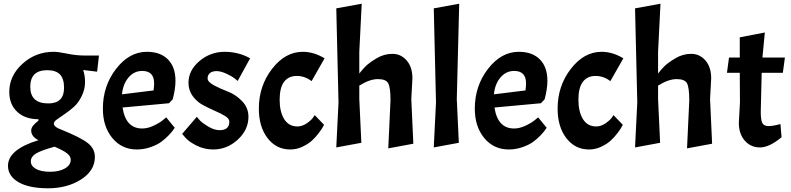

<svg xmlns="http://www.w3.org/2000/svg" viewBox="-20 -794 4262 1034"><path d="M23 99Q23 11 187 -39Q148 -59 148 -91Q148 -104 158 -117Q168 -130 187 -144V-152Q115 -152 72.5 -192Q30 -232 30 -299Q30 -386 101 -450.5Q172 -515 269 -515Q294 -515 342 -505Q390 -495 436 -495H513L503 -408L428 -417Q438 -388 438 -351Q438 -314 420.5 -277.5Q403 -241 378.5 -219Q354 -197 329.5 -180.5Q305 -164 287.5 -151.5Q270 -139 270 -129Q270 -110 310 -96Q416 -53 453.5 -23Q491 7 491 51Q491 125 416.5 172.5Q342 220 239 220Q136 220 79.5 187Q23 154 23 99ZM325 -321Q325 -370 303 -393Q281 -416 234 -416Q143 -416 143 -326.5Q143 -237 240 -237Q325 -237 325 -321ZM361 66Q361 48 342 32.5Q323 17 274 -4Q201 16 173.5 33Q146 50 146 75Q146 100 173.5 115.5Q201 131 250 131Q299 131 330 113Q361 95 361 66Z M746 -102Q775 -102 807 -117Q839 -132 857 -147L875 -162L921 -106Q911 -89 890 -67Q869 -45 847.5 -29.5Q826 -14 790.5 -1.5Q755 11 717 11Q636 11 585 -50.5Q534 -112 534 -209Q534 -331 605 -423Q676 -515 771 -515Q844 -515 884.5 -474Q925 -433 925 -359Q925 -315 910 -259L890 -238L640 -215Q657 -102 746 -102ZM746 -412Q702 -412 672 -376.5Q642 -341 637 -286L807 -307Q810 -330 810 -345Q810 -412 746 -412Z M1163 -93Q1215 -93 1215 -139Q1215 -155 1192.5 -169Q1170 -183 1137.5 -197Q1105 -211 1072.5 -228.5Q1040 -246 1017.5 -277Q995 -308 995 -348Q995 -415 1054 -465Q1113 -515 1190 -515Q1226 -515 1260.5 -506.5Q1295 -498 1327 -480L1260 -358Q1253 -364 1242 -373Q1231 -382 1200.5 -396.5Q1170 -411 1146.5 -411Q1123 -411 1110.5 -400.5Q1098 -390 1098 -371.5Q1098 -353 1132.5 -334.5Q1167 -316 1208 -300.5Q1249 -285 1283.5 -249.5Q1318 -214 1318 -165Q1318 -95 1260.5 -42Q1203 11 1128 11Q1080 11 1038.5 -10Q997 -31 979 -52L961 -73L1040 -165Q1046 -157 1057 -145Q1068 -133 1100.5 -113Q1133 -93 1163 -93Z M1582 -113Q1606 -113 1629 -128Q1652 -143 1664 -158L1675 -174L1725 -122Q1722 -117 1717.5 -108Q1713 -99 1695.5 -76Q1678 -53 1658.5 -35.5Q1639 -18 1608 -3.5Q1577 11 1543 11Q1468 11 1421 -50Q1374 -111 1374 -209Q1374 -331 1445 -423Q1516 -515 1611 -515Q1640 -515 1669 -506.5Q1698 -498 1728 -480L1658 -357Q1622 -385 1578 -385Q1534 -385 1510 -353.5Q1486 -322 1486 -257Q1486 -192 1510.5 -152.5Q1535 -113 1582 -113Z M1915 -333V-260L1926 -25L1791 0L1803 -243L1791 -749L1928 -774L1915 -515V-398Q1930 -418 1949 -437Q1968 -456 2008 -480Q2048 -504 2093.5 -504Q2139 -504 2170 -468.5Q2201 -433 2201 -372L2195 -260L2206 -20L2071 5L2083 -253Q2083 -322 2071 -345Q2059 -368 2015 -368Q1971 -368 1915 -333Z M2453 -774 2440 -260 2451 -25 2316 0 2328 -243 2316 -749Z M2749 -102Q2778 -102 2810 -117Q2842 -132 2860 -147L2878 -162L2924 -106Q2914 -89 2893 -67Q2872 -45 2850.5 -29.5Q2829 -14 2793.5 -1.5Q2758 11 2720 11Q2639 11 2588 -50.5Q2537 -112 2537 -209Q2537 -331 2608 -423Q2679 -515 2774 -515Q2847 -515 2887.5 -474Q2928 -433 2928 -359Q2928 -315 2913 -259L2893 -238L2643 -215Q2660 -102 2749 -102ZM2749 -412Q2705 -412 2675 -376.5Q2645 -341 2640 -286L2810 -307Q2813 -330 2813 -345Q2813 -412 2749 -412Z M3191 -113Q3215 -113 3238 -128Q3261 -143 3273 -158L3284 -174L3334 -122Q3331 -117 3326.5 -108Q3322 -99 3304.5 -76Q3287 -53 3267.5 -35.5Q3248 -18 3217 -3.5Q3186 11 3152 11Q3077 11 3030 -50Q2983 -111 2983 -209Q2983 -331 3054 -423Q3125 -515 3220 -515Q3249 -515 3278 -506.5Q3307 -498 3337 -480L3267 -357Q3231 -385 3187 -385Q3143 -385 3119 -353.5Q3095 -322 3095 -257Q3095 -192 3119.5 -152.5Q3144 -113 3191 -113Z M3524 -333V-260L3535 -25L3400 0L3412 -243L3400 -749L3537 -774L3524 -515V-398Q3539 -418 3558 -437Q3577 -456 3617 -480Q3657 -504 3702.5 -504Q3748 -504 3779 -468.5Q3810 -433 3810 -372L3804 -260L3815 -20L3680 5L3692 -253Q3692 -322 3680 -345Q3668 -368 3624 -368Q3580 -368 3524 -333Z M3964 -484V-593L4099 -619L4086 -484H4207L4196 -402H4082L4077 -193Q4077 -146 4086 -130.5Q4095 -115 4119 -115Q4143 -115 4183 -126L4189 -55Q4123 0 4073 0Q4023 0 3991 -36.5Q3959 -73 3959 -132L3965 -244L3964 -402H3895L3906 -484Z"/></svg>

Font: Acme
Style: Regular
Weight: 400
Designer: Juan Pablo del Peral
Foundry: Juan Pablo del Peral
Version: Version 1.002